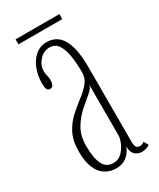

<svg xmlns="http://www.w3.org/2000/svg" viewBox="-160 -648 593 714"><g transform="rotate(-30 137.0 -291.5)"><path d="M120 10Q94.5 10 74 -2.8Q53.5 -15.5 41.8 -42.5Q30 -69.5 30 -114Q30 -160 46 -190.8Q62 -221.5 85.5 -242.8Q109 -264 132.5 -281.8Q156 -299.5 172 -318.5Q188 -337.5 188 -363.5Q188 -403 182.8 -435Q177.5 -467 164.8 -485.5Q152 -504 129 -504Q103 -504 84.8 -483.5Q66.5 -463 66.5 -439Q66.5 -429 68 -422.5Q69.5 -416 70.8 -410.5Q72 -405 72 -397Q72 -385.5 68.2 -377.2Q64.5 -369 54.5 -369Q45 -369 41.5 -377.5Q38 -386 38 -401Q38 -434.5 49 -463Q60 -491.5 80.5 -509Q101 -526.5 129 -526.5Q158 -526.5 177.8 -509.8Q197.5 -493 207.8 -458.2Q218 -423.5 218 -369.5V-47.5Q218 -30 223.2 -24Q228.5 -18 237 -18Q243.5 -18 248.8 -20.5Q254 -23 256.5 -25.5L267.5 -6Q262.5 -1.5 253 1.5Q243.5 4.5 232.5 4.5Q223 4.5 213.8 0Q204.5 -4.5 198.5 -14.5Q192.5 -24.5 192.5 -42Q189 -31.5 180 -19.2Q171 -7 156.2 1.5Q141.5 10 120 10ZM121.5 -12.5Q142 -12.5 156.8 -26.8Q171.5 -41 179.8 -60.2Q188 -79.5 188 -94V-311Q187 -297 168 -281.2Q149 -265.5 125 -244.5Q101 -223.5 82.5 -192.8Q64 -162 64 -118Q64 -67.5 77.2 -40Q90.5 -12.5 121.5 -12.5ZM35 -571.5V-593H223V-571.5Z"/></g></svg>

Font: Imbue 48pt Thin
Style: Regular
Weight: 250
Designer: Tyler Finck
Foundry: Etcetera Type Company
Version: Version 1.102